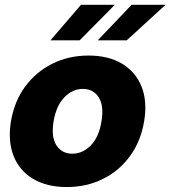

<svg xmlns="http://www.w3.org/2000/svg" viewBox="-20 -755 699 787"><path d="M253.4 11.7Q172.4 11.7 116.2 -21.5Q60.1 -54.7 35.9 -115.2Q11.7 -175.8 24.9 -257.8Q38.6 -339.4 83 -399.9Q127.4 -460.4 194.6 -493.9Q261.7 -527.3 342.8 -527.3Q424.3 -527.3 480.2 -493.9Q536.1 -460.4 560.3 -399.9Q584.5 -339.4 570.8 -257.8Q557.1 -175.8 512.9 -115.2Q468.8 -54.7 401.9 -21.5Q335 11.7 253.4 11.7ZM276.4 -125Q318.8 -125 352.3 -159.2Q385.7 -193.4 396 -257.8Q406.7 -321.8 384.5 -356.2Q362.3 -390.6 319.8 -390.6Q277.3 -390.6 243.9 -356.2Q210.4 -321.8 199.7 -257.8Q189 -193.4 211.4 -159.2Q233.9 -125 276.4 -125ZM187 -589.8 312 -735.4H450.7L306.6 -589.8ZM380.9 -589.8 519.5 -735.4H658.7L499.5 -589.8Z"/></svg>

Font: Inter Display Extra Bold
Style: Italic
Weight: 800
Italic angle: -9.39999°
Designer: Rasmus Andersson
Foundry: rsms
Version: Version 4.000;git-4fc901f